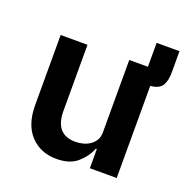

<svg xmlns="http://www.w3.org/2000/svg" viewBox="-117 -739 835 860"><g transform="rotate(20 300.0 -309.0)"><path d="M595 -527Q595 -489 581 -466Q567 -443 525 -439V0H397V-91H392Q375 -49 339.5 -18.5Q304 12 241 12Q165 12 117.5 -38.5Q70 -89 70 -183V-516H198V-201Q198 -89 295 -89Q314 -89 332.5 -94Q351 -99 365.5 -109.5Q380 -120 388.5 -135Q397 -150 397 -171V-516H486V-630H595Z"/></g></svg>

Font: IBM Plex Mono SemiBold
Style: Regular
Weight: 600
Monospace: yes
Designer: Mike Abbink, Paul van der Laan, Pieter van Rosmalen
Foundry: Bold Monday
Version: Version 2.3